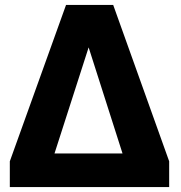

<svg xmlns="http://www.w3.org/2000/svg" viewBox="-20 -762 736 782"><path d="M20 -105 249 -742H441L669 -105V0H20ZM479 -137 341 -569 202 -137Z"/></svg>

Font: Morrison
Style: Bold
Weight: 700
Designer: Pablo Impallari, Rodrigo Fuenzalida (Modified by Dan O. Williams)
Version: Version 0.03;June 6, 2019;FontCreator 11.5.0.2425 64-bit; tt